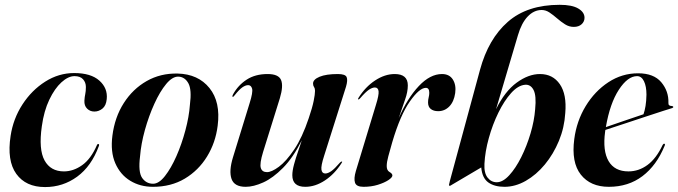

<svg xmlns="http://www.w3.org/2000/svg" viewBox="-20 -748 2748 778"><path d="M282 -439.5Q256.5 -439.5 229 -414.5Q201.5 -389.5 179.8 -344Q158 -298.5 149.5 -236.5Q136 -142.5 160.5 -98Q185 -53.5 239 -53.5Q277.5 -53.5 313 -78.8Q348.5 -104 372.5 -159.5Q375 -165.5 378.5 -164.5Q383.5 -163.5 380.5 -156Q350.5 -74.5 292.8 -32.2Q235 10 162.5 10Q84.5 10 46 -43.5Q7.5 -97 23 -197.5Q33.5 -267 71 -324.8Q108.5 -382.5 163.2 -417.2Q218 -452 280.5 -452Q348.5 -452 382.8 -421.2Q417 -390.5 412.5 -346.5Q410 -320 395.2 -308Q380.5 -296 362.5 -296Q345 -296 333 -307.8Q321 -319.5 322 -340Q323 -356 325.5 -367Q328 -378 328 -395.5Q328 -414 316.5 -426.8Q305 -439.5 282 -439.5Z M699.5 -450Q783 -448 828.8 -391.2Q874.5 -334.5 862 -238.5Q853.5 -170 819 -113.8Q784.5 -57.5 728.8 -24.2Q673 9 600 9Q548 9 507.8 -15.5Q467.5 -40 447.2 -86.5Q427 -133 435.5 -198.5Q445 -273 481.5 -330.2Q518 -387.5 574.2 -419.5Q630.5 -451.5 699.5 -450ZM600.5 -3.5Q624 -3.5 648.5 -34.8Q673 -66 694.8 -115.2Q716.5 -164.5 731.2 -219.8Q746 -275 749.5 -323Q757.5 -384.5 743.5 -410.2Q729.5 -436 703.5 -437.5Q679 -438.5 653.5 -407.8Q628 -377 605.5 -327.5Q583 -278 567.2 -221.5Q551.5 -165 547.5 -114.5Q539.5 -50.5 556 -27Q572.5 -3.5 600.5 -3.5Z M1365 -93.5Q1368.5 -93 1364 -87Q1336 -43 1296.8 -17Q1257.5 9 1217 9Q1164.5 9 1164.5 -38Q1164.5 -56 1171.5 -82Q1178.5 -108 1187.8 -134.2Q1197 -160.5 1203 -179.5Q1167.5 -109 1126.8 -67.8Q1086 -26.5 1046.8 -8.8Q1007.5 9 975.5 9Q929.5 9 918.2 -23Q907 -55 924 -110.5L991.5 -330Q1005.5 -374.5 1001.5 -388.8Q997.5 -403 985.5 -403Q975 -403 962.2 -394.2Q949.5 -385.5 930.5 -361.5Q925.5 -355 923.5 -355.5Q919.5 -356 924.5 -366Q945 -403 979.8 -425.5Q1014.5 -448 1064.5 -448Q1108.5 -448 1118.8 -424Q1129 -400 1114 -350L1046 -132Q1031.5 -84.5 1036.8 -67.5Q1042 -50.5 1062 -50.5Q1080.5 -50.5 1110 -72.2Q1139.5 -94 1172 -142Q1204.5 -190 1231 -269Q1245.5 -311.5 1251 -338.8Q1256.5 -366 1256.5 -380Q1256.5 -389.5 1252.5 -395.2Q1248.5 -401 1248.5 -409.5Q1248.5 -426 1275 -437Q1301.5 -448 1349 -448Q1379 -448 1384.5 -435.8Q1390 -423.5 1382 -396.5L1293.5 -117Q1280 -75.5 1282.5 -60.2Q1285 -45 1298 -45Q1308.5 -45 1322 -54.2Q1335.5 -63.5 1357.5 -89Q1362.5 -94 1365 -93.5Z M1432 -345Q1429 -346 1433 -352Q1460.5 -396 1500 -422Q1539.5 -448 1579.5 -448Q1632.5 -448 1632.5 -402Q1632.5 -375.5 1621.5 -344.8Q1610.5 -314 1595.5 -269Q1631 -350.5 1677 -399.2Q1723 -448 1771 -448Q1801 -448 1815 -425.8Q1829 -403.5 1824.5 -371Q1819.5 -336 1800.8 -316.8Q1782 -297.5 1755.5 -297.5Q1737 -297.5 1725.8 -306.2Q1714.5 -315 1714.5 -333Q1714.5 -343.5 1717 -353.2Q1719.5 -363 1719.5 -372Q1719.5 -392 1705.5 -392Q1679.5 -392 1640.8 -337Q1602 -282 1569.5 -172Q1560 -138.5 1553.5 -114.8Q1547 -91 1547 -75Q1547 -57.5 1558.5 -51Q1570 -44.5 1570 -37Q1570 -29 1553.8 -18.2Q1537.5 -7.5 1511 0.8Q1484.5 9 1453 9Q1424 9 1418.5 -7.8Q1413 -24.5 1422 -55L1503 -322Q1516 -363.5 1514 -378.5Q1512 -393.5 1499 -393.5Q1488.5 -393.5 1475 -384.5Q1461.5 -375.5 1439 -349.5Q1434.5 -344.5 1432 -345Z M2078.5 -604.5 1990 -305.5Q2026 -378.5 2073.8 -413.2Q2121.5 -448 2168 -448Q2220 -448 2248.5 -406.8Q2277 -365.5 2270.5 -290Q2267 -231 2244.8 -177.2Q2222.5 -123.5 2187.8 -81.5Q2153 -39.5 2110.5 -15.2Q2068 9 2024 9Q1984 9 1959 -8.5Q1934 -26 1930 -69.5L1810.5 1Q1805.5 5 1801.5 5Q1799 4.5 1799.5 0.5Q1800 -3.5 1803 -15L1925 -465Q1959 -590.5 2037.8 -659.5Q2116.5 -728.5 2248 -728.5Q2298 -728.5 2323.2 -713.5Q2348.5 -698.5 2348.5 -676Q2348.5 -660.5 2336.8 -649.8Q2325 -639 2305 -639Q2286 -639 2269.5 -649.5Q2253 -660 2237.5 -673.5Q2222 -687 2206.8 -697.2Q2191.5 -707.5 2175 -707.5Q2143.5 -707.5 2118.2 -681Q2093 -654.5 2078.5 -604.5ZM2107.5 -404.5Q2079 -402 2051 -370.8Q2023 -339.5 1999.5 -291.5Q1976 -243.5 1960.8 -188.8Q1945.5 -134 1943 -84Q1941 -47 1955.8 -28.2Q1970.5 -9.5 1993 -9.5Q2017.5 -9.5 2043.5 -37.8Q2069.5 -66 2092 -111Q2114.5 -156 2129.8 -207.5Q2145 -259 2148.5 -305.5Q2154 -360.5 2142 -383.5Q2130 -406.5 2107.5 -404.5Z M2673 -157Q2640.5 -77.5 2583.2 -34.2Q2526 9 2447 9Q2372.5 9 2333.5 -40.5Q2294.5 -90 2307 -184.5Q2316.5 -257.5 2353.2 -318Q2390 -378.5 2445.2 -414.8Q2500.5 -451 2565.5 -451Q2629 -451 2659.5 -414.8Q2690 -378.5 2688.5 -331Q2687.5 -318.5 2702 -318.5Q2707.5 -318 2708 -315Q2709 -312 2703.5 -310Q2696 -308 2666 -298.2Q2636 -288.5 2594.5 -274.8Q2553 -261 2510 -246.8Q2467 -232.5 2433 -221.5Q2432.5 -218 2432 -214.5Q2421.5 -137 2446 -95.2Q2470.5 -53.5 2526.5 -53.5Q2568.5 -53.5 2604 -79.8Q2639.5 -106 2665 -160.5Q2668.5 -166.5 2672 -165.5Q2676.5 -164.5 2673 -157ZM2561.5 -439.5Q2523.5 -439.5 2487.5 -384.2Q2451.5 -329 2435 -233Q2473 -246 2517.2 -261.2Q2561.5 -276.5 2587.5 -285Q2592.5 -299 2595.8 -318.8Q2599 -338.5 2599.5 -364.5Q2599.5 -398 2589.5 -418.8Q2579.5 -439.5 2561.5 -439.5Z"/></svg>

Font: Fraunces 144pt S000 SemiBold
Style: Italic
Weight: 600
Italic angle: -16°
Version: Version 1.000; ttfautohint (v1.8.3)